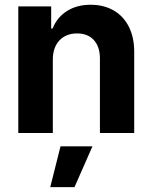

<svg xmlns="http://www.w3.org/2000/svg" viewBox="-20 -557 638 804"><path d="M201.2 0H56.6V-530.3H194.3V-437.5H200.2Q218.8 -484.4 260.3 -510.7Q301.8 -537.1 359.4 -537.1Q414.6 -537.1 456.1 -513.2Q497.6 -489.3 520 -444.1Q542.5 -398.9 542 -337.9V0H398.4V-312.5Q398.4 -361.3 373 -389.2Q347.7 -417 302.7 -417Q256.3 -417 228.8 -387.7Q201.2 -358.4 201.2 -306.6ZM233.4 55.7H367.2L292 226.6H190.4Z"/></svg>

Font: Pretendard Std
Style: Bold
Weight: 700
Designer: Base glyphs from Inter by Rasmus Andersson; Hangeul glyphs from Noto Sans CJK(Source Han Sans) by Jang Soo-young and Kan
Foundry: Kil Hyung-jin
Version: Version 1.309